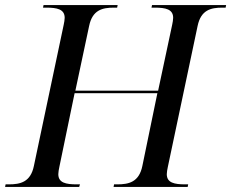

<svg xmlns="http://www.w3.org/2000/svg" viewBox="-39 -734 908 754"><path d="M-19 0H272L275 -10H262C220 -10 190 -16 190 -50C190 -56 192 -70 194 -78L254 -368H579L520 -82C507 -19 467 -10 422 -10H409L407 0H698L700 -10H688C646 -10 616 -16 616 -50C616 -56 618 -70 620 -78L737 -632C750 -695 789 -704 834 -704H847L849 -714H558L556 -704H569C611 -704 641 -698 641 -664C641 -658 639 -644 637 -636L582 -378H257L311 -632C324 -695 363 -704 408 -704H421L423 -714H132L130 -704H143C185 -704 215 -698 215 -664C215 -658 213 -644 211 -636L94 -82C81 -19 41 -10 -4 -10H-17Z"/></svg>

Font: Noto Serif Display
Style: Italic
Weight: 400
Italic angle: -12°
Designer: Monotype Design Team
Foundry: Monotype Imaging Inc.
Version: Version 2.009